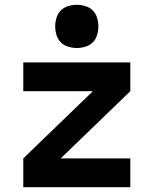

<svg xmlns="http://www.w3.org/2000/svg" viewBox="-20 -780 640 800"><path d="M77 0V-120L367 -400H77V-520H523V-400L233 -120H523V0ZM300 -580Q282 -580 264 -585.5Q246 -591 233.5 -603.5Q221 -616 215.5 -634Q210 -652 210 -670Q210 -688 215.5 -706Q221 -724 233.5 -736.5Q246 -749 264 -754.5Q282 -760 300 -760Q318 -760 336 -754.5Q354 -749 366.5 -736.5Q379 -724 384.5 -706Q390 -688 390 -670Q390 -652 384.5 -634Q379 -616 366.5 -603.5Q354 -591 336 -585.5Q318 -580 300 -580Z"/></svg>

Font: Iosevka Heavy Extended
Style: Regular
Weight: 900
Width: 7
Monospace: yes
Designer: Belleve Invis
Foundry: Belleve Invis
Version: Version 32.5.0; ttfautohint (v1.8.4)